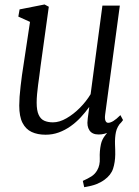

<svg xmlns="http://www.w3.org/2000/svg" viewBox="-20 -578 606 838"><path d="M347.5 239 341.5 211.5Q364 201.5 379.2 191.8Q394.5 182 404 165.5Q417 143.5 415.5 112.8Q414 82 420.5 51.5Q425 30.5 439 13Q453 -4.5 461 -15.5L511 -47.5Q491 -25.5 486 -1.5Q481 22.5 482 52.5Q482.5 63.5 482.8 74.8Q483 86 483 96.5Q482.5 130.5 473.5 158.2Q464.5 186 435.5 207Q419.5 218.5 400.2 226Q381 233.5 347.5 239ZM179 10Q144 10 118.2 -2Q92.5 -14 78.2 -41.8Q64 -69.5 64 -117.5Q64 -134 65.5 -156Q67 -178 70 -202.5Q73 -227 76 -250.5Q79 -274 82.5 -293.5L111 -482.5L60 -505.5L65.5 -537L174.5 -558.5L193 -548.5L157 -289Q154.5 -268.5 151.8 -247.8Q149 -227 146.2 -206.8Q143.5 -186.5 141.8 -167Q140 -147.5 140 -130Q140 -95.5 148.8 -76.8Q157.5 -58 173.5 -51Q189.5 -44 211 -44Q239.5 -44 270.2 -61.8Q301 -79.5 328.8 -107.5Q356.5 -135.5 375.5 -167L427 -553.5H503L439 -78.5Q436.5 -60.5 440.2 -51.2Q444 -42 452 -42Q462 -42 475 -50Q488 -58 505.5 -75.5L517 -54Q512.5 -46.5 497.2 -31.2Q482 -16 459.5 -3.5Q437 9 410.5 9Q382.5 9 370.5 -9Q358.5 -27 362.5 -55Q362.5 -57 363.2 -63Q364 -69 365.2 -77.5Q366.5 -86 367.5 -94.5Q368.5 -103 369.5 -109.5L368.5 -110Q352 -87 332 -65.5Q312 -44 288 -27Q264 -10 236.8 0Q209.5 10 179 10Z"/></svg>

Font: Merriweather 36pt Light
Style: Italic
Weight: 300
Italic angle: -7.8°
Version: Version 2.101